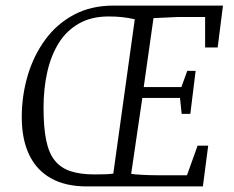

<svg xmlns="http://www.w3.org/2000/svg" viewBox="-20 -668 839 688"><path d="M291 0Q215 0 163 -29Q111 -58 84.5 -113.5Q58 -169 58 -248Q58 -325 79 -396.5Q100 -468 141.5 -525Q183 -582 244.5 -615Q306 -648 387 -648H779L760 -498H715V-607H615L530 -603L495 -356H630L651 -414H681L662 -260H631L625 -317H490L450 -45Q462 -43 489.5 -41.5Q517 -40 546 -40H650L688 -146H726L707 0ZM318 -43Q341 -43 357 -43.5Q373 -44 386 -46L463 -599Q441 -604 418.5 -606.5Q396 -609 369 -609Q308 -609 263.5 -584Q219 -559 191 -514.5Q163 -470 149.5 -410.5Q136 -351 136 -281Q136 -212 145.5 -165.5Q155 -119 176.5 -92.5Q198 -66 233 -54.5Q268 -43 318 -43Z"/></svg>

Font: Faustina Light
Style: Italic
Weight: 300
Italic angle: -8°
Designer: Alfonso Garcia
Foundry: http://www.omnibus-type.com
Version: Version 1.200